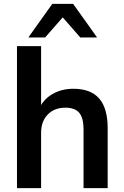

<svg xmlns="http://www.w3.org/2000/svg" viewBox="-20 -975 643 995"><path d="M68 0V-736H193V-404H179Q202 -458 250 -486.5Q298 -515 360 -515Q450 -515 494 -464.5Q538 -414 538 -311V0H413V-305Q413 -364 390.5 -390.5Q368 -417 319 -417Q262 -417 227.5 -381.5Q193 -346 193 -287V0ZM127 -781 251 -955H359L483 -781H396L305 -885L214 -781Z"/></svg>

Font: Mulish ExtraLight
Style: Regular
Weight: 200
Designer: Vernon Adams
Foundry: Vernon Adams
Version: Version 3.603